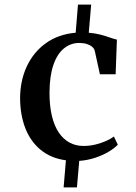

<svg xmlns="http://www.w3.org/2000/svg" viewBox="-20 -690 591 836"><path d="M67.5 -261Q67.5 -338 96.5 -400.5Q125.5 -463 179.8 -502Q234 -541 309.5 -547.5L319.5 -670H377L366.5 -547.5Q395.5 -545 418.8 -538.8Q442 -532.5 459.5 -526.2Q477 -520 489 -517.5L483.5 -366.5H415L393 -467Q391 -477.5 382 -485.5Q373 -493.5 358.8 -498.2Q344.5 -503 325 -503Q288 -503 258.8 -479.5Q229.5 -456 212.8 -408.2Q196 -360.5 195.5 -286.5Q195.5 -228.5 206 -185Q216.5 -141.5 236.2 -112.5Q256 -83.5 283.2 -69Q310.5 -54.5 343.5 -54.5Q370 -54.5 395 -60.5Q420 -66.5 441 -75.8Q462 -85 476 -95.5L493 -60Q479 -45 453.2 -29.5Q427.5 -14 394.2 -3Q361 8 325 10.5L315 126H257L267 8Q201 -1 156.8 -37.8Q112.5 -74.5 90.2 -132Q68 -189.5 67.5 -261Z"/></svg>

Font: Merriweather 72pt SemiBold
Style: Regular
Weight: 600
Version: Version 2.100